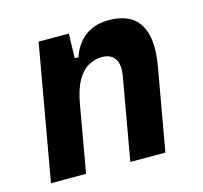

<svg xmlns="http://www.w3.org/2000/svg" viewBox="-83 -618 751 710"><g transform="rotate(-15 293.0 -263.5)"><path d="M28.3 0 119.6 -517.6H235.4L231.9 -394L162.6 0ZM332 0 387.2 -312.5Q395 -356.4 379.9 -379.2Q364.7 -401.9 330.6 -401.9Q302.7 -401.9 277.8 -387.7Q252.9 -373.5 234.4 -340.1Q215.8 -306.6 206.5 -249.5L230 -423.8H247.1Q263.7 -473.1 299.8 -500.2Q335.9 -527.3 390.6 -527.3Q473.6 -527.3 507.1 -473.6Q540.5 -419.9 522 -315.4L466.3 0Z"/></g></svg>

Font: Cascadia Mono NF
Style: Italic
Weight: 400
Italic angle: -10°
Monospace: yes
Designer: Aaron Bell
Foundry: Saja Typeworks
Version: Version 2404.023